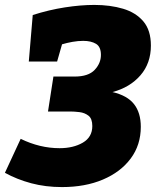

<svg xmlns="http://www.w3.org/2000/svg" viewBox="-36 -745 633 780"><path d="M216 15Q149 15 91 -0.5Q33 -16 -16 -43L48 -181Q126 -143 206 -143Q262 -143 300.5 -165.5Q339 -188 339 -233Q339 -263 323.5 -275Q308 -287 287 -289.5Q266 -292 251 -292H159L181 -434H267Q323 -434 348.5 -461Q374 -488 374 -522Q374 -555 354 -567Q334 -579 302 -579Q281 -579 258.5 -575Q236 -571 216 -565L196 -495H81L97 -684Q163 -705 227.5 -715Q292 -725 347 -725Q412 -725 464 -709.5Q516 -694 546.5 -658Q577 -622 577 -560Q577 -488 534.5 -439Q492 -390 421 -371Q481 -357 508.5 -322Q536 -287 536 -230Q536 -156 495 -101Q454 -46 382 -15.5Q310 15 216 15Z"/></svg>

Font: Bitter Black
Style: Italic
Weight: 900
Italic angle: -9°
Designer: Sol Matas, and Bitter project Authors
Foundry: Sol Matas
Version: Version 2.001